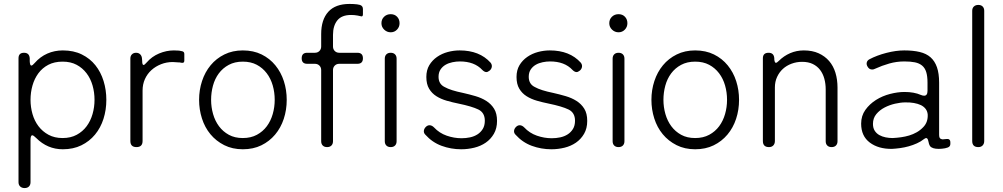

<svg xmlns="http://www.w3.org/2000/svg" viewBox="-20 -747 5093 975"><path d="M74 178V-451Q74 -479 102 -479Q129 -479 131 -451V-436Q132 -414 139 -414Q145 -414 156 -427Q184 -459 220.5 -475Q257 -491 299 -491Q354 -491 395.5 -470.5Q437 -450 464.5 -415.5Q492 -381 506 -335.5Q520 -290 520 -240Q520 -189 505.5 -143.5Q491 -98 462.5 -63.5Q434 -29 393 -9Q352 11 299 11Q221 11 164 -46Q150 -60 144 -60Q135 -60 135 -36V178Q135 192 127 200Q119 208 105 208Q91 208 82.5 200Q74 192 74 178ZM298 -46Q339 -46 369.5 -62.5Q400 -79 420 -106Q440 -133 450 -168Q460 -203 460 -240Q460 -278 450 -313Q440 -348 419.5 -375Q399 -402 369 -418Q339 -434 298 -434Q256 -434 225.5 -418Q195 -402 175 -375Q155 -348 145 -313Q135 -278 135 -240Q135 -203 145 -168Q155 -133 175.5 -106Q196 -79 226.5 -62.5Q257 -46 298 -46Z M642 -31V-450Q642 -463 650 -471Q658 -479 671 -479Q684 -479 692 -471Q700 -463 701 -450L702 -438Q702 -417 709 -417Q714 -417 725 -430Q751 -460 788 -475.5Q825 -491 863 -491L889 -490H890L893 -489H894L904 -487Q916 -485 916 -473V-439Q916 -426 903 -428L892 -430H889L857 -432Q826 -432 798 -421Q770 -410 749 -391Q728 -372 716 -345.5Q704 -319 704 -287V-31Q704 0 673 0Q642 0 642 -31Z M1213 11Q1160 11 1118.5 -10Q1077 -31 1048.5 -65.5Q1020 -100 1005.5 -145.5Q991 -191 991 -240Q991 -290 1006 -335.5Q1021 -381 1049.5 -415.5Q1078 -450 1119.5 -470.5Q1161 -491 1213 -491Q1267 -491 1308.5 -470.5Q1350 -450 1378.5 -415Q1407 -380 1421.5 -335Q1436 -290 1436 -240Q1436 -189 1421 -143.5Q1406 -98 1377 -63.5Q1348 -29 1307 -9Q1266 11 1213 11ZM1213 -46Q1254 -46 1284.5 -62.5Q1315 -79 1335 -106Q1355 -133 1365 -168Q1375 -203 1375 -240Q1375 -278 1365 -313Q1355 -348 1334.5 -375Q1314 -402 1284 -418Q1254 -434 1213 -434Q1172 -434 1141.5 -417.5Q1111 -401 1091 -374Q1071 -347 1061.5 -312Q1052 -277 1052 -240Q1052 -203 1062 -168Q1072 -133 1092 -106Q1112 -79 1142 -62.5Q1172 -46 1213 -46Z M1611 -30V-391Q1611 -405 1602 -414Q1593 -423 1579 -423H1540Q1512 -423 1512 -451Q1512 -479 1540 -479H1579Q1593 -479 1602 -488Q1611 -497 1611 -511V-574Q1611 -647 1647 -687Q1683 -727 1755 -727Q1765 -727 1774.5 -726.5Q1784 -726 1793 -725L1808 -722Q1823 -717 1823 -701V-674Q1823 -660 1810 -665L1796 -668Q1780 -671 1763 -671Q1715 -671 1693 -643.5Q1671 -616 1671 -570V-511Q1671 -497 1680 -488Q1689 -479 1703 -479H1795Q1823 -479 1823 -451Q1823 -423 1795 -423H1703Q1689 -423 1680 -414Q1671 -405 1671 -391V-30Q1671 -16 1663 -8Q1655 0 1641 0Q1627 0 1619 -8Q1611 -16 1611 -30Z M1964 -583Q1945 -583 1931 -596.5Q1917 -610 1917 -629Q1917 -649 1930.5 -662Q1944 -675 1964 -675Q1984 -675 1996.5 -662Q2009 -649 2009 -629Q2009 -610 1996 -596.5Q1983 -583 1964 -583ZM1934 -30V-449Q1934 -463 1942 -471Q1950 -479 1964 -479Q1978 -479 1986 -471Q1994 -463 1994 -449V-30Q1994 -16 1986 -8Q1978 0 1964 0Q1950 0 1942 -8Q1934 -16 1934 -30Z M2322 11Q2270 11 2222.5 -6.5Q2175 -24 2140 -63Q2131 -72 2132.5 -83.5Q2134 -95 2144 -104Q2152 -111 2161 -111Q2173 -111 2184 -100Q2211 -71 2248.5 -58Q2286 -45 2324 -45Q2346 -45 2367 -49.5Q2388 -54 2404.5 -64.5Q2421 -75 2431.5 -92Q2442 -109 2442 -134Q2442 -175 2409 -191Q2376 -207 2308 -221Q2278 -227 2248.5 -235.5Q2219 -244 2196 -258.5Q2173 -273 2159 -296.5Q2145 -320 2145 -356Q2145 -391 2160 -416Q2175 -441 2199.5 -458Q2224 -475 2254 -483Q2284 -491 2314 -491Q2415 -491 2471 -429Q2479 -419 2477.5 -408Q2476 -397 2467 -389Q2457 -381 2450 -381Q2440 -381 2429 -392Q2389 -435 2315 -435Q2297 -435 2277.5 -431Q2258 -427 2242.5 -418Q2227 -409 2217 -394Q2207 -379 2207 -357Q2207 -320 2238 -305Q2268 -288 2332 -275Q2363 -268 2394 -259Q2425 -250 2449.5 -234.5Q2474 -219 2489 -195Q2504 -171 2504 -133Q2504 -95 2488 -67.5Q2472 -40 2446.5 -22.5Q2421 -5 2388.5 3Q2356 11 2322 11Z M2780 11Q2728 11 2680.5 -6.5Q2633 -24 2598 -63Q2589 -72 2590.5 -83.5Q2592 -95 2602 -104Q2610 -111 2619 -111Q2631 -111 2642 -100Q2669 -71 2706.5 -58Q2744 -45 2782 -45Q2804 -45 2825 -49.5Q2846 -54 2862.5 -64.5Q2879 -75 2889.5 -92Q2900 -109 2900 -134Q2900 -175 2867 -191Q2834 -207 2766 -221Q2736 -227 2706.5 -235.5Q2677 -244 2654 -258.5Q2631 -273 2617 -296.5Q2603 -320 2603 -356Q2603 -391 2618 -416Q2633 -441 2657.5 -458Q2682 -475 2712 -483Q2742 -491 2772 -491Q2873 -491 2929 -429Q2937 -419 2935.5 -408Q2934 -397 2925 -389Q2915 -381 2908 -381Q2898 -381 2887 -392Q2847 -435 2773 -435Q2755 -435 2735.5 -431Q2716 -427 2700.5 -418Q2685 -409 2675 -394Q2665 -379 2665 -357Q2665 -320 2696 -305Q2726 -288 2790 -275Q2821 -268 2852 -259Q2883 -250 2907.5 -234.5Q2932 -219 2947 -195Q2962 -171 2962 -133Q2962 -95 2946 -67.5Q2930 -40 2904.5 -22.5Q2879 -5 2846.5 3Q2814 11 2780 11Z M3121 -583Q3102 -583 3088 -596.5Q3074 -610 3074 -629Q3074 -649 3087.5 -662Q3101 -675 3121 -675Q3141 -675 3153.5 -662Q3166 -649 3166 -629Q3166 -610 3153 -596.5Q3140 -583 3121 -583ZM3091 -30V-449Q3091 -463 3099 -471Q3107 -479 3121 -479Q3135 -479 3143 -471Q3151 -463 3151 -449V-30Q3151 -16 3143 -8Q3135 0 3121 0Q3107 0 3099 -8Q3091 -16 3091 -30Z M3510 11Q3457 11 3415.5 -10Q3374 -31 3345.5 -65.5Q3317 -100 3302.5 -145.5Q3288 -191 3288 -240Q3288 -290 3303 -335.5Q3318 -381 3346.5 -415.5Q3375 -450 3416.5 -470.5Q3458 -491 3510 -491Q3564 -491 3605.5 -470.5Q3647 -450 3675.5 -415Q3704 -380 3718.5 -335Q3733 -290 3733 -240Q3733 -189 3718 -143.5Q3703 -98 3674 -63.5Q3645 -29 3604 -9Q3563 11 3510 11ZM3510 -46Q3551 -46 3581.5 -62.5Q3612 -79 3632 -106Q3652 -133 3662 -168Q3672 -203 3672 -240Q3672 -278 3662 -313Q3652 -348 3631.5 -375Q3611 -402 3581 -418Q3551 -434 3510 -434Q3469 -434 3438.5 -417.5Q3408 -401 3388 -374Q3368 -347 3358.5 -312Q3349 -277 3349 -240Q3349 -203 3359 -168Q3369 -133 3389 -106Q3409 -79 3439 -62.5Q3469 -46 3510 -46Z M3854 -31V-451Q3854 -479 3883 -479Q3910 -479 3912 -451V-445Q3914 -428 3920 -428Q3925 -428 3934 -437Q3960 -463 3992.5 -477Q4025 -491 4062 -491Q4105 -491 4137 -476.5Q4169 -462 4190.5 -437Q4212 -412 4222.5 -377.5Q4233 -343 4233 -302V-30Q4233 -16 4225 -8Q4217 0 4203 0Q4189 0 4181 -8Q4173 -16 4173 -30V-293Q4173 -322 4166 -347.5Q4159 -373 4144.5 -392Q4130 -411 4107.5 -422Q4085 -433 4053 -433Q4025 -433 3999.5 -423.5Q3974 -414 3955.5 -397Q3937 -380 3926 -356Q3915 -332 3915 -303V-31Q3915 -17 3907 -8.5Q3899 0 3885 0Q3854 0 3854 -31Z M4510 9Q4441 10 4397 -23Q4353 -56 4353 -119Q4353 -159 4374.5 -189Q4396 -219 4428.5 -239.5Q4461 -260 4500 -270Q4539 -280 4573 -280Q4622 -280 4656 -265Q4665 -261 4673 -261Q4690 -261 4690 -286V-327Q4690 -360 4683.5 -381Q4677 -402 4662.5 -414Q4648 -426 4626 -430.5Q4604 -435 4572 -435Q4533 -435 4496 -424.5Q4459 -414 4424 -398Q4417 -394 4409 -394Q4394 -394 4386 -408Q4379 -419 4381.5 -429.5Q4384 -440 4395 -446Q4433 -466 4481.5 -478.5Q4530 -491 4572 -491Q4617 -491 4650.5 -483Q4684 -475 4705.5 -456Q4727 -437 4738 -405.5Q4749 -374 4749 -327V-62Q4749 -43 4760 -41Q4763 -39 4769.5 -39.5Q4776 -40 4785 -41Q4806 -44 4806 -24V-16Q4806 -3 4793 2L4779 6Q4763 9 4747 9Q4714 9 4703 -5Q4697 -14 4694 -31Q4691 -46 4683 -46Q4679 -46 4671 -40Q4656 -28 4636 -19Q4616 -10 4594.5 -4Q4573 2 4551 5Q4529 8 4510 9ZM4513 -46Q4534 -47 4555.5 -50Q4577 -53 4597 -59Q4617 -65 4635.5 -75.5Q4654 -86 4669 -102Q4693 -127 4691 -166Q4688 -197 4657 -213Q4625 -228 4577 -227Q4554 -227 4525.5 -220.5Q4497 -214 4472 -201Q4447 -188 4430 -167.5Q4413 -147 4413 -118Q4413 -97 4422 -83Q4431 -69 4445.5 -61Q4460 -53 4477.5 -49.5Q4495 -46 4513 -46Z M4917 -31V-692Q4917 -706 4925.5 -714Q4934 -722 4948 -722Q4962 -722 4970 -714Q4978 -706 4978 -692V-31Q4978 -17 4970 -8.5Q4962 0 4948 0Q4917 0 4917 -31Z"/></svg>

Font: Higure Gothic
Style: Regular
Weight: 400
Designer: Yoshimichi Ohira
Foundry: Positype
Version: Version 1.000